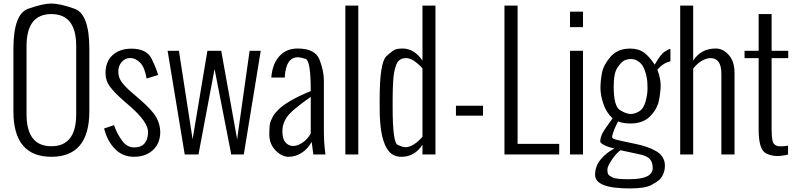

<svg xmlns="http://www.w3.org/2000/svg" viewBox="-20 -872 4490 1084"><path d="M410.2 -227.1V-612.3Q410.2 -792.5 270 -792.5Q129.9 -792.5 129.9 -612.3V-227.1Q129.9 -46.4 270 -46.4Q410.2 -46.4 410.2 -227.1ZM55.7 -243.7V-595.7Q55.7 -793 138.9 -822.5Q222.2 -852.1 270 -852.1Q317.9 -852.1 401.1 -822.5Q484.4 -793 484.4 -595.7V-243.7Q484.4 13.2 270 13.2Q55.7 13.2 55.7 -243.7Z M815.9 -126.5Q815.9 -182.6 715.8 -270.5L673.3 -307.6Q625 -350.1 600.3 -383.5Q575.7 -417 575.7 -458.5Q575.7 -524.4 615.7 -560.8Q655.8 -597.2 722.7 -597.2Q809.1 -597.2 837.2 -538.1Q865.2 -479 872.6 -448.7L807.6 -428.7Q797.4 -491.7 771.2 -518.1Q745.1 -544.4 715.8 -544.4Q686.5 -544.4 667.2 -522.2Q647.9 -500 647.9 -467.8Q647.9 -435.5 666.7 -409.2Q685.5 -382.8 721.2 -352.5L767.6 -312.5Q839.4 -250 861.6 -210.9Q883.8 -171.9 884.8 -127.9Q884.8 -62.5 843.5 -24.7Q802.2 13.2 736.8 13.2Q671.4 13.2 628.2 -32Q585 -77.1 567.9 -146.5L624 -165.5Q637.7 -122.6 667 -81.1Q696.3 -39.6 736.8 -39.6Q777.3 -39.6 796.6 -63Q815.9 -86.4 815.9 -126.5Z M1022.9 0 926.3 -585H990.2L1067.4 -85.9L1150.9 -585H1229L1318.8 -85.9L1389.2 -585H1452.1L1356.4 0H1285.6L1191.4 -482.4L1100.6 0Z M1662.6 -548.8Q1593.8 -548.8 1587.9 -437.5V-434.1H1511.7Q1517.6 -510.7 1556.9 -554.4Q1596.2 -598.1 1660.2 -598.1Q1759.3 -598.1 1783.9 -535.2Q1808.6 -472.2 1808.6 -416V-134.8Q1808.6 -69.3 1815.4 -18.6L1817.4 0H1749L1739.7 -70.8Q1716.3 -29.8 1681.9 -8.3Q1647.5 13.2 1609.4 13.2Q1571.3 13.2 1535.9 -22.7Q1500.5 -58.6 1500.5 -113.3Q1500.5 -168 1507.3 -185.1Q1514.2 -202.1 1522.2 -217Q1530.3 -231.9 1553.7 -254.9Q1577.1 -277.8 1620.6 -303.2Q1664.1 -328.6 1734.4 -357.9V-362.8Q1734.4 -530.8 1704.8 -539.8Q1675.3 -548.8 1662.6 -548.8ZM1734.4 -119.1V-325.2Q1626.5 -249.5 1600.3 -211.9Q1574.2 -174.3 1574.2 -131.3Q1574.2 -88.4 1591.8 -68.1Q1609.4 -47.9 1635.3 -47.9Q1661.1 -47.9 1689.7 -67.9Q1718.3 -87.9 1734.4 -119.1Z M1929.7 0V-840.3H2002.9V0Z M2252.4 -598.1Q2318.8 -598.1 2365.2 -529.8V-840.3H2438.5V0H2365.2V-55.2Q2321.3 13.2 2247.1 13.2Q2202.1 13.2 2176.5 -16.6Q2150.9 -46.4 2137.2 -105.7Q2123.5 -165 2123.5 -266.6V-313Q2123.5 -520 2161.9 -554.9Q2200.2 -589.8 2215.8 -594Q2231.4 -598.1 2252.4 -598.1ZM2196.8 -312.5V-266.1Q2196.8 -68.8 2224.1 -54.9Q2251.5 -41 2271.5 -41Q2291.5 -41 2317.4 -57.4Q2343.3 -73.7 2365.2 -100.1V-485.8Q2313 -543.9 2272 -543.9Q2231 -543.9 2217 -506.3Q2203.1 -468.8 2200 -417.5Q2196.8 -366.2 2196.8 -312.5Z M2554.2 -218.8V-274.9H2707V-218.8Z M2828.1 0V-840.3H2902.3V-59.6H3137.2V0Z M3198.2 0V-585H3271.5V0ZM3198.2 -718.8V-806.2H3271.5V-718.8Z M3534.7 191.9Q3339.8 191.9 3339.8 115.2Q3339.8 65.9 3371.6 27.8Q3403.3 -10.3 3449.2 -33.7Q3418.9 -39.6 3393.8 -51.8Q3368.7 -64 3368.7 -73.2Q3368.7 -104 3394.5 -141.8Q3420.4 -179.7 3428.7 -190.2Q3437 -200.7 3438.5 -204.1Q3403.8 -235.4 3387 -284.7Q3370.1 -334 3370.1 -375Q3370.1 -416 3378.7 -460.9Q3387.2 -505.9 3427.2 -551.8Q3467.3 -597.7 3538.1 -597.7Q3585 -597.7 3616 -575Q3647 -552.2 3676.3 -506.8Q3709 -564 3729.7 -578.4Q3750.5 -592.8 3765.1 -596.2V-525.4Q3726.1 -518.1 3691.4 -479Q3710 -427.7 3710 -391.6Q3710 -355.5 3700.7 -306.4Q3691.4 -257.3 3651.1 -216.1Q3610.8 -174.8 3540 -174.8Q3498 -174.8 3469.7 -186.5Q3442.9 -135.7 3436 -102.5Q3433.6 -91.3 3449.5 -86.2Q3465.3 -81.1 3507.3 -72.3Q3549.3 -63.5 3574.7 -58.1Q3600.1 -52.7 3629.2 -43.2Q3658.2 -33.7 3683.3 -19.3Q3708.5 -4.9 3721.2 16.1Q3733.9 37.1 3733.9 62.5Q3733.9 87.9 3725.8 107.7Q3717.8 127.4 3705.1 140.6Q3692.4 153.8 3656.7 172.9Q3621.1 191.9 3534.7 191.9ZM3517.6 139.6H3535.6Q3665 139.6 3665 76.7Q3665 42 3647 24.2Q3628.9 6.3 3587.4 -1.5L3482.9 -23.9Q3458.5 -5.9 3433.8 30.8Q3409.2 67.4 3409.2 85.9Q3409.2 104.5 3414.3 112.8Q3419.4 121.1 3440.2 130.4Q3460.9 139.6 3517.6 139.6ZM3635.7 -368.2Q3635.7 -396 3634.3 -413.3Q3632.8 -430.7 3626.7 -454.3Q3620.6 -478 3611.1 -495.6Q3601.6 -513.2 3583.3 -525.9Q3564.9 -538.6 3542.5 -538.6Q3520 -538.6 3503.7 -530Q3487.3 -521.5 3466.1 -490.5Q3444.8 -459.5 3444.8 -383.3Q3444.8 -272 3480.5 -250.2Q3516.1 -228.5 3540.5 -228.5Q3564.9 -228.5 3589.6 -243.9Q3614.3 -259.3 3625 -299.6Q3635.7 -339.8 3635.7 -368.2Z M3893.6 -529.8Q3937.5 -598.1 4021.5 -598.1Q4061.5 -598.1 4094.2 -562Q4127 -525.9 4127 -460V0H4052.7V-456.1Q4052.7 -543.9 3991.2 -543.9Q3967.3 -543.9 3939.9 -527.1Q3912.6 -510.3 3893.6 -484.4V0H3820.3V-840.3H3893.6Z M4263.2 -138.2V-543.9H4183.6V-585H4263.2V-792.5H4336.4V-585H4430.2V-543.9H4336.4V-141.6Q4336.4 -77.1 4348.1 -61.5Q4359.9 -45.9 4385.3 -45.9Q4410.2 -45.9 4429.2 -49.8V0.5Q4396.5 8.8 4367.2 8.8Q4337.9 8.8 4310.8 -3.2Q4283.7 -15.1 4273.4 -50.5Q4263.2 -85.9 4263.2 -138.2Z"/></svg>

Font: Oswald-Light
Style: Light
Weight: 300
Designer: vernon adams
Foundry: vernon adams
Version: Version ; ttfautohint (v0.92.18-e454-dirty) -l 8 -r 50 -G 20